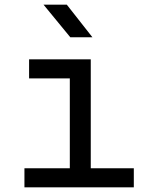

<svg xmlns="http://www.w3.org/2000/svg" viewBox="-20 -805 640 825"><path d="M85 0V-82H280V-468H105V-550H370V-82H555V0ZM282 -645 167 -785H267L377 -645Z"/></svg>

Font: JetBrains Mono
Style: Regular
Weight: 400
Monospace: yes
Designer: Philipp Nurullin, Konstantin Bulenkov
Foundry: JetBrains
Version: Version 2.305